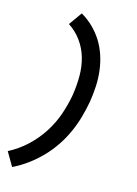

<svg xmlns="http://www.w3.org/2000/svg" viewBox="-181 -918 826 1156"><g transform="rotate(15 232.0 -340.0)"><path d="M14 161 -36 75Q25 44 76 -3.5Q127 -51 164 -108.5Q201 -166 222.5 -229Q244 -292 255 -355Q255 -355 255 -355Q255 -355 255 -355V-356Q264 -415 264 -473.5Q264 -532 248.5 -586Q233 -640 200.5 -684.5Q168 -729 122 -759L180 -841Q220 -818 253.5 -785.5Q287 -753 311.5 -714Q336 -675 351 -630Q366 -585 372 -537Q378 -489 375.5 -439.5Q373 -390 365 -340Q356 -290 342 -240.5Q328 -191 306.5 -143Q285 -95 255 -50Q225 -5 187.5 34Q150 73 106 105.5Q62 138 14 161Z"/></g></svg>

Font: Iosevka SS04
Style: Bold Italic
Weight: 700
Italic angle: -9°
Monospace: yes
Designer: Belleve Invis
Foundry: Belleve Invis
Version: Version 19.0.0; ttfautohint (v1.8.4)